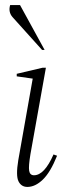

<svg xmlns="http://www.w3.org/2000/svg" viewBox="-20 -727 275 757"><path d="M88 10Q64 10 53 -12Q42 -34 52 -95L109 -417L46 -426V-436L148 -460H161L100 -119Q92 -71 95 -53.5Q98 -36 114 -36Q155 -36 191 -118L205 -113Q179 -48 149 -19Q119 10 88 10ZM146 -530 29 -660Q12 -680 20 -707H59L156 -530Z"/></svg>

Font: Spectral ExtraLight
Style: Italic
Weight: 275
Italic angle: -10°
Designer: Jean-Baptiste Levee
Foundry: Production Type
Version: Version 2.001